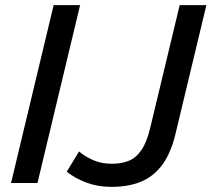

<svg xmlns="http://www.w3.org/2000/svg" viewBox="-20 -713 824 748"><path d="M23 0 189 -693H292L126 0ZM414 15Q361 15 317 -1.5Q273 -18 240 -44L288 -123Q307 -106 340 -90.5Q373 -75 416 -75Q453 -75 481.5 -86.5Q510 -98 531 -128.5Q552 -159 565 -214L680 -693H784L665 -197Q648 -122 615 -75Q582 -28 532.5 -6.5Q483 15 414 15Z"/></svg>

Font: Ubuntu Sans Medium
Style: Italic
Weight: 500
Italic angle: -13.5°
Designer: Dalton Maag Ltd
Foundry: Dalton Maag Ltd
Version: Version 1.006